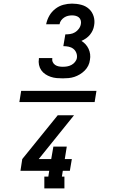

<svg xmlns="http://www.w3.org/2000/svg" viewBox="-20 -873 640 1061"><path d="M503 -309H87L97 -371H513ZM327 -440Q310 -440 293 -441.5Q276 -443 260 -448.5Q244 -454 230.5 -463Q217 -472 208 -485Q199 -498 195.5 -514.5Q192 -531 195 -548Q195 -549 195 -550Q195 -551 195 -552H269Q269 -552 269 -551.5Q269 -551 269 -551Q267 -540 271.5 -530Q276 -520 285 -514Q294 -508 305 -506Q316 -504 327 -504Q339 -504 351 -506Q363 -508 374.5 -514Q386 -520 394.5 -530.5Q403 -541 405 -553Q407 -568 401.5 -581.5Q396 -595 385 -603.5Q374 -612 359.5 -615Q345 -618 330 -618L341 -683Q354 -683 368 -685Q382 -687 394.5 -694.5Q407 -702 416 -714.5Q425 -727 427 -741Q429 -751 426 -761Q423 -771 415.5 -777Q408 -783 398.5 -785.5Q389 -788 378 -788Q367 -788 356 -785.5Q345 -783 335 -776.5Q325 -770 318 -760.5Q311 -751 309 -739H235Q240 -764 252.5 -786Q265 -808 285.5 -824Q306 -840 330 -846.5Q354 -853 378 -853Q404 -853 429 -846.5Q454 -840 472 -823.5Q490 -807 497.5 -782.5Q505 -758 500 -732Q498 -718 492 -705Q486 -692 477 -681Q468 -670 456 -661.5Q444 -653 430 -647Q443 -639 453 -628Q463 -617 469.5 -603Q476 -589 478 -573.5Q480 -558 477 -542Q475 -525 467.5 -510Q460 -495 448 -483Q436 -471 421 -462Q406 -453 390.5 -448Q375 -443 359 -441.5Q343 -440 327 -440ZM225 168V103H247L252 71H93L103 6L299 -236H389L194 6H263L275 -63H349L338 6H377L366 71H327L322 103H336V168Z"/></svg>

Font: Iosevka Etoile Medium Oblique
Style: Regular
Weight: 500
Italic angle: -9°
Designer: Belleve Invis
Foundry: Belleve Invis
Version: Version 15.5.2; ttfautohint (v1.8.4)